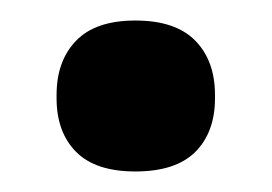

<svg xmlns="http://www.w3.org/2000/svg" viewBox="-20 -357 266 188"><path d="M112.5 -189.1Q73.5 -189.1 54.5 -208.3Q35.4 -227.6 35.4 -260.7V-264.1Q35.4 -297.4 54.5 -317.1Q73.5 -336.9 112.5 -336.9Q152 -336.9 171.3 -317.1Q190.5 -297.4 190.5 -264.1V-260.7Q190.5 -227.6 171.3 -208.3Q152 -189.1 112.5 -189.1Z"/></svg>

Font: Anek Devanagari Medium
Style: Regular
Weight: 500
Designer: Kailash Malviya (Devanagari) & Yesha Goshar (Latin)
Foundry: Ek Type
Version: Version 1.003